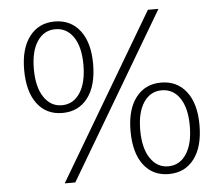

<svg xmlns="http://www.w3.org/2000/svg" viewBox="-53 -796 1009 868"><g transform="rotate(-5 452.0 -361.5)"><path d="M68 -514Q68 -611 110 -665.5Q152 -720 224 -720Q297 -720 339 -665.5Q381 -611 381 -514Q381 -415 339 -360Q297 -305 224 -305Q151 -305 109.5 -360Q68 -415 68 -514ZM337 -514Q337 -595 306.5 -640Q276 -685 224 -685Q173 -685 142.5 -640Q112 -595 112 -514Q112 -432 143 -386Q174 -340 224 -340Q276 -340 306.5 -386Q337 -432 337 -514ZM649 -736H697L254 13H206ZM523 -197Q523 -294 565 -348.5Q607 -403 679 -403Q752 -403 794 -348.5Q836 -294 836 -197Q836 -98 794 -43Q752 12 679 12Q606 12 564.5 -43Q523 -98 523 -197ZM792 -197Q792 -278 761.5 -323Q731 -368 679 -368Q628 -368 597.5 -323Q567 -278 567 -197Q567 -115 598 -69Q629 -23 679 -23Q731 -23 761.5 -69Q792 -115 792 -197Z"/></g></svg>

Font: Nebula Sans Light
Style: Regular
Weight: 300
Designer: Paul D. Hunt for Adobe (as Source Sans)
Foundry: Nebula Entertainment & Broadcasting LLC
Version: Version 1.010